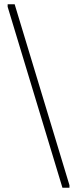

<svg xmlns="http://www.w3.org/2000/svg" viewBox="-20 -802 363 904"><path d="M49 -782 307 70V82H274L16 -770V-782Z"/></svg>

Font: Phudu Medium
Style: Regular
Weight: 500
Version: Version 1.005;gftools[0.9.23]